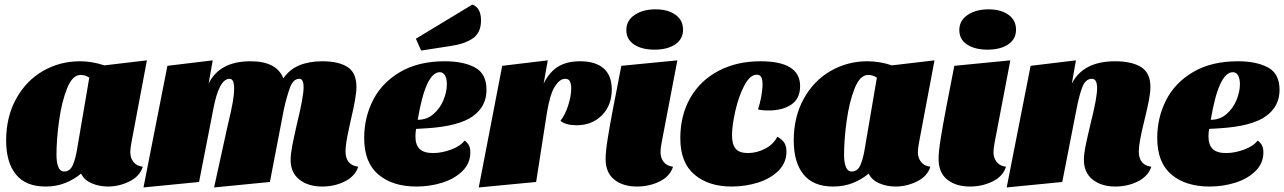

<svg xmlns="http://www.w3.org/2000/svg" viewBox="-20 -799 5638 843"><path d="M552 -131Q552 -106 566 -88Q580 -70 607 -67Q594 -25 548.5 -2.5Q503 20 454 20Q415 20 382 5.5Q349 -9 336 -37Q307 -12 267.5 4Q228 20 180 20Q93 20 50 -33Q7 -86 7 -182Q7 -286 51 -365.5Q95 -445 169 -487.5Q243 -530 331 -530Q384 -530 438 -512L625 -534L557 -173Q552 -146 552 -131ZM334 -470Q298 -470 274.5 -411Q251 -352 239.5 -269.5Q228 -187 228 -119Q228 -86 236 -66Q244 -46 262 -46Q288 -46 300.5 -76Q313 -106 320 -153L372 -458Q355 -470 334 -470Z M1080 -530Q1195 -530 1224 -455Q1252 -495 1295 -512.5Q1338 -530 1395 -530Q1466 -530 1505.5 -505Q1545 -480 1545 -417Q1545 -375 1520 -271Q1518 -261 1511 -229Q1504 -197 1500.5 -173.5Q1497 -150 1497 -135Q1497 -74 1553 -67Q1539 -25 1494 -2.5Q1449 20 1395 20Q1333 20 1294.5 -10.5Q1256 -41 1256 -97Q1256 -122 1263 -158.5Q1270 -195 1284 -256Q1313 -374 1313 -416Q1313 -453 1294 -453Q1267 -453 1252.5 -412.5Q1238 -372 1226 -317L1165 0L920 24L979 -245L984 -266Q996 -317 1002 -350.5Q1008 -384 1008 -411Q1008 -453 988 -453Q941 -453 916 -317L854 0L610 24L715 -510L914 -534L896 -432Q944 -530 1080 -530Z M2116 -404Q2116 -331 2055 -288Q1994 -245 1857 -236Q1849 -235 1807 -233Q1804 -218 1804 -200Q1804 -163 1822.5 -145Q1841 -127 1881 -127Q1919 -127 1960 -142Q2001 -157 2020 -182Q2034 -171 2039.5 -159.5Q2045 -148 2045 -130Q2045 -82 2010.5 -48Q1976 -14 1922 3Q1868 20 1809 20Q1704 20 1641.5 -32.5Q1579 -85 1579 -193Q1579 -283 1618 -359.5Q1657 -436 1737 -483Q1817 -530 1933 -530Q2014 -530 2065 -503Q2116 -476 2116 -404ZM1814 -273Q1854 -273 1883 -298Q1912 -323 1927 -359.5Q1942 -396 1942 -429Q1942 -453 1934 -467.5Q1926 -482 1911 -482Q1849 -482 1814 -273ZM2092 -709Q2092 -656 2056.5 -631Q2021 -606 1958 -597L1829 -577L1806 -629L2054 -779Q2092 -765 2092 -709Z M2527 -530Q2594 -530 2630 -499Q2666 -468 2666 -406Q2666 -336 2622.5 -292.5Q2579 -249 2511 -249Q2489 -249 2470 -254Q2451 -259 2441 -269Q2461 -294 2474.5 -335.5Q2488 -377 2488 -411Q2488 -430 2482.5 -441.5Q2477 -453 2461 -453Q2438 -453 2416.5 -420Q2395 -387 2381 -302L2334 0L2082 24L2185 -510L2385 -534L2367 -432Q2392 -483 2430.5 -506.5Q2469 -530 2527 -530Z M2979 -669Q2979 -627 2944.5 -604Q2910 -581 2854 -581Q2798 -581 2764 -603.5Q2730 -626 2730 -667Q2730 -709 2766.5 -733.5Q2803 -758 2858 -758Q2913 -758 2946 -734Q2979 -710 2979 -669ZM2880 -131Q2880 -106 2894 -88Q2908 -70 2935 -67Q2922 -25 2876.5 -2.5Q2831 20 2777 20Q2715 20 2677 -10.5Q2639 -41 2639 -101Q2639 -133 2648 -189.5Q2657 -246 2674 -335Q2683 -382 2684 -386L2708 -510L2954 -534L2885 -173Q2880 -146 2880 -131Z M3493 -421Q3493 -366 3454.5 -340Q3416 -314 3355 -314Q3321 -314 3308 -319Q3316 -341 3322 -373Q3328 -405 3328 -429Q3328 -449 3322.5 -460Q3317 -471 3303 -471Q3273 -471 3248 -423.5Q3223 -376 3208.5 -311.5Q3194 -247 3194 -204Q3194 -165 3210 -146Q3226 -127 3264 -127Q3303 -127 3340 -146.5Q3377 -166 3393 -199Q3415 -186 3424 -171.5Q3433 -157 3433 -133Q3433 -84 3397.5 -49Q3362 -14 3307 3Q3252 20 3192 20Q3091 20 3029 -32.5Q2967 -85 2967 -192Q2967 -293 3011 -369.5Q3055 -446 3135 -488Q3215 -530 3319 -530Q3493 -530 3493 -421Z M4010 -131Q4010 -106 4024 -88Q4038 -70 4065 -67Q4052 -25 4006.5 -2.5Q3961 20 3912 20Q3873 20 3840 5.5Q3807 -9 3794 -37Q3765 -12 3725.5 4Q3686 20 3638 20Q3551 20 3508 -33Q3465 -86 3465 -182Q3465 -286 3509 -365.5Q3553 -445 3627 -487.5Q3701 -530 3789 -530Q3842 -530 3896 -512L4083 -534L4015 -173Q4010 -146 4010 -131ZM3792 -470Q3756 -470 3732.5 -411Q3709 -352 3697.5 -269.5Q3686 -187 3686 -119Q3686 -86 3694 -66Q3702 -46 3720 -46Q3746 -46 3758.5 -76Q3771 -106 3778 -153L3830 -458Q3813 -470 3792 -470Z M4441 -669Q4441 -627 4406.5 -604Q4372 -581 4316 -581Q4260 -581 4226 -603.5Q4192 -626 4192 -667Q4192 -709 4228.5 -733.5Q4265 -758 4320 -758Q4375 -758 4408 -734Q4441 -710 4441 -669ZM4342 -131Q4342 -106 4356 -88Q4370 -70 4397 -67Q4384 -25 4338.5 -2.5Q4293 20 4239 20Q4177 20 4139 -10.5Q4101 -41 4101 -101Q4101 -133 4110 -189.5Q4119 -246 4136 -335Q4145 -382 4146 -386L4170 -510L4416 -534L4347 -173Q4342 -146 4342 -131Z M4876 -530Q4949 -530 4990 -504.5Q5031 -479 5031 -418Q5031 -393 5024.5 -359Q5018 -325 5005 -272Q4980 -172 4980 -135Q4980 -74 5035 -67Q5021 -25 4976 -2.5Q4931 20 4877 20Q4816 20 4777.5 -10.5Q4739 -41 4739 -97Q4739 -122 4745.5 -154.5Q4752 -187 4768 -255Q4797 -369 4797 -412Q4797 -453 4774 -453Q4746 -453 4732 -416.5Q4718 -380 4706 -317L4644 0L4400 24L4505 -510L4704 -534L4686 -432Q4736 -530 4876 -530Z M5598 -404Q5598 -331 5537 -288Q5476 -245 5339 -236Q5331 -235 5289 -233Q5286 -218 5286 -200Q5286 -163 5304.5 -145Q5323 -127 5363 -127Q5401 -127 5442 -142Q5483 -157 5502 -182Q5516 -171 5521.5 -159.5Q5527 -148 5527 -130Q5527 -82 5492.5 -48Q5458 -14 5404 3Q5350 20 5291 20Q5186 20 5123.5 -32.5Q5061 -85 5061 -193Q5061 -283 5100 -359.5Q5139 -436 5219 -483Q5299 -530 5415 -530Q5496 -530 5547 -503Q5598 -476 5598 -404ZM5296 -273Q5336 -273 5365 -298Q5394 -323 5409 -359.5Q5424 -396 5424 -429Q5424 -453 5416 -467.5Q5408 -482 5393 -482Q5331 -482 5296 -273Z"/></svg>

Font: Sansita Black Italic
Style: Regular
Weight: 900
Italic angle: -11°
Designer: Pablo Cosgaya
Foundry: Omnibus-Type
Version: Version 1.006